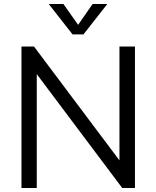

<svg xmlns="http://www.w3.org/2000/svg" viewBox="-20 -946 786 966"><path d="M581 -712H659V0H595L165 -573V0H88V-712H151L581 -139ZM446 -926H520L400 -773H345L225 -926H299L373 -821Z"/></svg>

Font: Muli-Regular
Style: Regular
Weight: 400
Version: Version 2.000